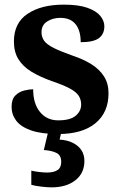

<svg xmlns="http://www.w3.org/2000/svg" viewBox="-20 -568 528 828"><path d="M231 10Q159 10 114.5 -5.5Q70 -21 50 -47.5Q30 -74 30 -107Q30 -140 46 -156Q62 -172 84 -177.5Q106 -183 123 -183Q123 -121 152.5 -85Q182 -49 231 -49Q283 -49 306.5 -69Q330 -89 330 -117Q330 -139 319 -155.5Q308 -172 281 -186.5Q254 -201 207 -217Q153 -236 116 -258.5Q79 -281 59.5 -312.5Q40 -344 40 -389Q40 -469 99 -508.5Q158 -548 255 -548Q318 -548 356.5 -534.5Q395 -521 412.5 -499.5Q430 -478 430 -455Q430 -421 406.5 -403.5Q383 -386 328 -386Q328 -436 306 -463.5Q284 -491 240 -491Q208 -491 183.5 -475.5Q159 -460 159 -429Q159 -408 170.5 -392Q182 -376 212 -361Q242 -346 296 -327Q341 -312 375 -290.5Q409 -269 428.5 -238.5Q448 -208 448 -166Q448 -83 391.5 -36.5Q335 10 231 10ZM202 240Q186 240 159.5 237Q133 234 115 229V168Q133 172 151.5 174Q170 176 183 176Q212 176 228 165.5Q244 155 244 130Q244 101 222.5 91Q201 81 169 79L190 -9H247L237 34Q270 36 294 48Q318 60 331 79.5Q344 99 344 126Q344 179 305 209.5Q266 240 202 240Z"/></svg>

Font: Noto Serif Kannada
Style: Bold
Weight: 700
Version: Version 2.003